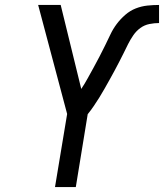

<svg xmlns="http://www.w3.org/2000/svg" viewBox="-20 -755 662 775"><path d="M202 0 251 -295 134 -735H225L308 -396Q322 -417 334 -439Q346 -461 358 -482.5Q370 -504 381.5 -526.5Q393 -549 404 -571Q415 -593 425.5 -615.5Q436 -638 451 -658Q466 -678 485.5 -695Q505 -712 528 -721Q551 -730 575 -732.5Q599 -735 622 -735V-662Q603 -662 583 -658Q563 -654 546.5 -642Q530 -630 518 -612.5Q506 -595 497 -577Q488 -559 479 -540.5Q470 -522 460.5 -504Q451 -486 441.5 -468Q432 -450 422 -432.5Q412 -415 402 -397Q392 -379 381 -361.5Q370 -344 358.5 -327Q347 -310 334 -294L286 0Z"/></svg>

Font: Iosevka SS04 Extended
Style: Italic
Weight: 400
Width: 7
Italic angle: -9°
Monospace: yes
Designer: Belleve Invis
Foundry: Belleve Invis
Version: Version 19.0.0; ttfautohint (v1.8.4)